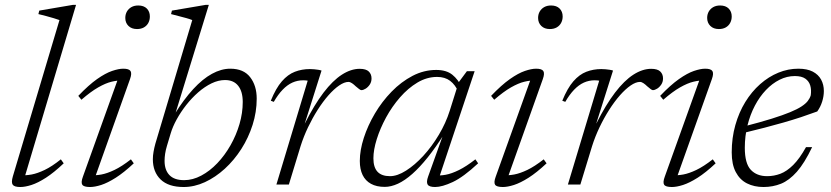

<svg xmlns="http://www.w3.org/2000/svg" viewBox="-20 -740 3334 770"><path d="M218.5 -659.5Q209.5 -663 195 -667.2Q180.5 -671.5 164.5 -675.8Q148.5 -680 134 -683.5L137.5 -697.5L272.5 -720.5H285L76.5 -21.5L65.5 -37.5Q83.5 -36 106.8 -40.2Q130 -44.5 159.2 -58.5Q188.5 -72.5 224 -101L235.5 -85Q196.5 -48 164.2 -27.2Q132 -6.5 106.2 1.8Q80.5 10 61.5 10Q37.5 10 31 0.8Q24.5 -8.5 31.5 -32.5Z M312.5 -31.5 456 -431.5 469.5 -417Q451 -418 427.2 -412.2Q403.5 -406.5 373.8 -389.5Q344 -372.5 306.5 -340L294 -355.5Q335.5 -399 369.2 -422.8Q403 -446.5 429.5 -455.5Q456 -464.5 474.5 -464.5Q497.5 -464.5 503.5 -455Q509.5 -445.5 501.5 -423L358 -20L345.5 -37.5Q363.5 -36 386.8 -40.2Q410 -44.5 439.2 -58.5Q468.5 -72.5 505 -101L516.5 -85Q477 -48 444.2 -27.2Q411.5 -6.5 385.8 1.8Q360 10 341 10Q316 10 310 0.8Q304 -8.5 312.5 -31.5ZM482.5 -668Q482.5 -682.5 489 -693.8Q495.5 -705 507 -711.5Q518.5 -718 534.5 -718Q556.5 -718 568.8 -705.8Q581 -693.5 581 -674Q581 -659.5 574.8 -648Q568.5 -636.5 557 -630Q545.5 -623.5 529.5 -623.5Q508 -623.5 495.2 -636Q482.5 -648.5 482.5 -668Z M649.5 -155Q644.5 -138.5 642.2 -123.2Q640 -108 640 -95Q640 -58 659.5 -37.8Q679 -17.5 718.5 -17.5Q753 -17.5 787.2 -35.8Q821.5 -54 851.5 -85.5Q881.5 -117 904.5 -157.5Q927.5 -198 940.5 -242.5Q953.5 -287 953.5 -331Q953.5 -373 935.2 -396Q917 -419 882.5 -419Q856 -419 828.5 -405.8Q801 -392.5 775 -369.8Q749 -347 727 -319Q705 -291 688.8 -261.5Q672.5 -232 664.5 -205ZM751 -659.5Q741.5 -663.5 727 -667.5Q712.5 -671.5 696.5 -675.5Q680.5 -679.5 666 -683.5L669.5 -697.5L805 -720.5H817.5L680.5 -275.5L679 -280Q717 -341.5 754.8 -382.5Q792.5 -423.5 830 -444Q867.5 -464.5 903.5 -464.5Q957 -464.5 983.2 -430.5Q1009.5 -396.5 1009.5 -344.5Q1009.5 -291 993 -239.2Q976.5 -187.5 947.8 -142.5Q919 -97.5 881.5 -63.2Q844 -29 801.8 -9.5Q759.5 10 716.5 10Q655.5 10 624.2 -20.2Q593 -50.5 593 -101.5Q593 -116 595.8 -131.5Q598.5 -147 603 -163.5Z M1214 -416.5Q1211 -417 1206.5 -417.5Q1202 -418 1196 -418Q1173 -418 1152.5 -408.8Q1132 -399.5 1113.5 -380.2Q1095 -361 1078 -331.5L1066 -336Q1086.5 -386.5 1110.5 -414Q1134.5 -441.5 1162.5 -452.2Q1190.5 -463 1222.5 -463Q1231 -463 1239.5 -462.2Q1248 -461.5 1256 -460.2Q1264 -459 1269.5 -457L1202.5 -245.5H1203Q1240.5 -320 1277.5 -368.5Q1314.5 -417 1351 -440.5Q1387.5 -464 1422.5 -464Q1448 -464 1459 -453.2Q1470 -442.5 1470 -425.5Q1470 -411.5 1463 -401Q1456 -390.5 1446.5 -384.5Q1437 -378.5 1429 -378.5Q1426 -378.5 1420 -383Q1414 -387.5 1406.5 -394Q1399.5 -401 1391.8 -406.2Q1384 -411.5 1377.5 -411.5Q1361 -411.5 1340.2 -397.2Q1319.5 -383 1297.2 -357.8Q1275 -332.5 1254 -299.5Q1233 -266.5 1215.2 -229.2Q1197.5 -192 1185.5 -154L1138.5 0H1088.5Z M1697 -32 1758.5 -203.5H1762Q1727.5 -149 1695.5 -109Q1663.5 -69 1633.5 -42.5Q1603.5 -16 1575.8 -3.2Q1548 9.5 1523 9.5Q1490 9.5 1467.8 -2.8Q1445.5 -15 1434.2 -38.2Q1423 -61.5 1423 -94.5Q1423 -137.5 1439 -187Q1455 -236.5 1483.5 -284.8Q1512 -333 1550.5 -372.5Q1589 -412 1634.5 -435.8Q1680 -459.5 1729.5 -459.5Q1770 -459.5 1793.8 -440.5Q1817.5 -421.5 1832.5 -389.5L1818.5 -371Q1806 -400 1785.2 -415.8Q1764.5 -431.5 1733 -431.5Q1692 -431.5 1654.2 -409Q1616.5 -386.5 1584.2 -349.5Q1552 -312.5 1528.2 -268.8Q1504.5 -225 1491 -182Q1477.5 -139 1477.5 -105Q1477.5 -69 1494 -51.2Q1510.5 -33.5 1544 -33.5Q1573.5 -33.5 1608.5 -55.8Q1643.5 -78 1677.8 -115.2Q1712 -152.5 1740 -199.5Q1768 -246.5 1783.5 -295.5L1819.5 -410L1852.5 -454.5H1883.5L1738.5 -20L1726.5 -37Q1744.5 -35 1767.8 -39.2Q1791 -43.5 1820.5 -58Q1850 -72.5 1886.5 -101L1897.5 -85Q1838.5 -30 1795.8 -10Q1753 10 1725 10Q1701 10 1695 0Q1689 -10 1697 -32Z M1968 -31.5 2111.5 -431.5 2125 -417Q2106.5 -418 2082.8 -412.2Q2059 -406.5 2029.2 -389.5Q1999.5 -372.5 1962 -340L1949.5 -355.5Q1991 -399 2024.8 -422.8Q2058.5 -446.5 2085 -455.5Q2111.5 -464.5 2130 -464.5Q2153 -464.5 2159 -455Q2165 -445.5 2157 -423L2013.5 -20L2001 -37.5Q2019 -36 2042.2 -40.2Q2065.5 -44.5 2094.8 -58.5Q2124 -72.5 2160.5 -101L2172 -85Q2132.5 -48 2099.8 -27.2Q2067 -6.5 2041.2 1.8Q2015.5 10 1996.5 10Q1971.5 10 1965.5 0.8Q1959.5 -8.5 1968 -31.5ZM2138 -668Q2138 -682.5 2144.5 -693.8Q2151 -705 2162.5 -711.5Q2174 -718 2190 -718Q2212 -718 2224.2 -705.8Q2236.5 -693.5 2236.5 -674Q2236.5 -659.5 2230.2 -648Q2224 -636.5 2212.5 -630Q2201 -623.5 2185 -623.5Q2163.5 -623.5 2150.8 -636Q2138 -648.5 2138 -668Z M2383 -416.5Q2380 -417 2375.5 -417.5Q2371 -418 2365 -418Q2342 -418 2321.5 -408.8Q2301 -399.5 2282.5 -380.2Q2264 -361 2247 -331.5L2235 -336Q2255.5 -386.5 2279.5 -414Q2303.5 -441.5 2331.5 -452.2Q2359.5 -463 2391.5 -463Q2400 -463 2408.5 -462.2Q2417 -461.5 2425 -460.2Q2433 -459 2438.5 -457L2371.5 -245.5H2372Q2409.5 -320 2446.5 -368.5Q2483.5 -417 2520 -440.5Q2556.5 -464 2591.5 -464Q2617 -464 2628 -453.2Q2639 -442.5 2639 -425.5Q2639 -411.5 2632 -401Q2625 -390.5 2615.5 -384.5Q2606 -378.5 2598 -378.5Q2595 -378.5 2589 -383Q2583 -387.5 2575.5 -394Q2568.5 -401 2560.8 -406.2Q2553 -411.5 2546.5 -411.5Q2530 -411.5 2509.2 -397.2Q2488.5 -383 2466.2 -357.8Q2444 -332.5 2423 -299.5Q2402 -266.5 2384.2 -229.2Q2366.5 -192 2354.5 -154L2307.5 0H2257.5Z M2646 -31.5 2789.5 -431.5 2803 -417Q2784.5 -418 2760.8 -412.2Q2737 -406.5 2707.2 -389.5Q2677.5 -372.5 2640 -340L2627.5 -355.5Q2669 -399 2702.8 -422.8Q2736.5 -446.5 2763 -455.5Q2789.5 -464.5 2808 -464.5Q2831 -464.5 2837 -455Q2843 -445.5 2835 -423L2691.5 -20L2679 -37.5Q2697 -36 2720.2 -40.2Q2743.5 -44.5 2772.8 -58.5Q2802 -72.5 2838.5 -101L2850 -85Q2810.5 -48 2777.8 -27.2Q2745 -6.5 2719.2 1.8Q2693.5 10 2674.5 10Q2649.5 10 2643.5 0.8Q2637.5 -8.5 2646 -31.5ZM2816 -668Q2816 -682.5 2822.5 -693.8Q2829 -705 2840.5 -711.5Q2852 -718 2868 -718Q2890 -718 2902.2 -705.8Q2914.5 -693.5 2914.5 -674Q2914.5 -659.5 2908.2 -648Q2902 -636.5 2890.5 -630Q2879 -623.5 2863 -623.5Q2841.5 -623.5 2828.8 -636Q2816 -648.5 2816 -668Z M3167.5 -435Q3136 -435 3106.5 -420.2Q3077 -405.5 3051.8 -379Q3026.5 -352.5 3007.5 -316.5Q2988.5 -280.5 2977.8 -237.5Q2967 -194.5 2967 -147.5Q2967 -84.5 2991 -59Q3015 -33.5 3056.5 -33.5Q3084 -33.5 3109.8 -43.2Q3135.5 -53 3161 -78.2Q3186.5 -103.5 3212.5 -150H3237Q3206.5 -86 3175.8 -51.2Q3145 -16.5 3112.2 -3.2Q3079.5 10 3042 10Q3004.5 10 2975.8 -4.5Q2947 -19 2930.8 -49.8Q2914.5 -80.5 2914.5 -129Q2914.5 -187 2929 -238.2Q2943.5 -289.5 2969 -331Q2994.5 -372.5 3028.5 -402.5Q3062.5 -432.5 3101.5 -448.5Q3140.5 -464.5 3181.5 -464.5Q3217 -464.5 3239.5 -452.8Q3262 -441 3273 -420.8Q3284 -400.5 3284 -375Q3284 -354 3277.2 -332.5Q3270.5 -311 3257.5 -293Q3226.5 -281.5 3192.5 -270.2Q3158.5 -259 3121.8 -248.5Q3085 -238 3045.8 -227.8Q3006.5 -217.5 2964.5 -207.5L2966 -233.5Q3030 -250 3074.8 -264Q3119.5 -278 3148.5 -290Q3177.5 -302 3194.2 -313Q3211 -324 3219.5 -335Q3228 -346 3231.5 -358Q3234.5 -379.5 3229.5 -396.8Q3224.5 -414 3209.8 -424.5Q3195 -435 3167.5 -435Z"/></svg>

Font: Newsreader Light
Style: Italic
Weight: 300
Italic angle: -17°
Designer: Hugues Gentile
Foundry: Production Type
Version: Version 1.003